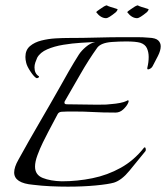

<svg xmlns="http://www.w3.org/2000/svg" viewBox="-20 -686 621 718"><path d="M234 12Q202 12 169 10.5Q136 9 104 5Q33 -1 33 -41Q33 -61 49 -89Q87 -158 127 -226.5Q167 -295 206 -364Q218 -386 237 -419Q256 -452 275 -482Q284 -496 301 -510.5Q318 -525 336 -529Q315 -528 282.5 -526Q250 -524 216.5 -518.5Q183 -513 156.5 -501.5Q130 -490 119 -470Q115 -461 112 -452Q109 -443 109 -434Q109 -411 125 -401Q126 -401 126 -399Q126 -397 122.5 -395Q119 -393 116 -394Q107 -399 94 -418.5Q81 -438 78 -451Q75 -463 75 -473Q75 -499 92 -513.5Q109 -528 135 -534.5Q161 -541 188 -542.5Q215 -544 236 -544Q289 -544 342 -545.5Q395 -547 447 -547Q470 -547 492.5 -547Q515 -547 537 -545Q562 -544 571.5 -535Q581 -526 581 -513Q581 -497 570.5 -476.5Q560 -456 551 -439Q547 -431 538 -427.5Q529 -424 531 -433Q536 -453 536 -473Q536 -491 529.5 -505.5Q523 -520 505 -526Q488 -531 452 -531Q439 -531 425.5 -530.5Q412 -530 398 -529Q358 -526 344 -508Q311 -462 280.5 -408.5Q250 -355 222 -307Q221 -305 221 -302Q221 -296 230 -296Q265 -296 305.5 -295Q346 -294 377 -295Q384 -296 398.5 -297Q413 -298 428.5 -301Q444 -304 452 -308Q457 -311 458 -311Q464 -311 458.5 -299.5Q453 -288 440.5 -276.5Q428 -265 412 -265Q363 -265 329.5 -267Q296 -269 255 -269Q245 -269 234 -269Q223 -269 210 -268Q200 -267 196 -260Q186 -242 178.5 -227Q171 -212 160 -192Q152 -177 140.5 -153.5Q129 -130 120 -105.5Q111 -81 111 -63Q111 -32 140 -20.5Q169 -9 211 -8Q269 -8 325.5 -19.5Q382 -31 431.5 -58.5Q481 -86 518 -133Q520 -135 521 -135Q524 -135 525 -129.5Q526 -124 524 -121Q493 -83 464 -47.5Q435 -12 406 -3Q385 3 338 7.5Q291 12 234 12ZM377 -618Q357 -618 340 -640Q340 -643 352.5 -651Q365 -659 369 -662Q377 -666 379 -666Q384 -663 393.5 -660Q403 -657 411.5 -654.5Q420 -652 420 -651Q419 -647 414 -641Q386 -618 377 -618ZM493 -618Q473 -618 456 -640Q456 -643 468.5 -651Q481 -659 485 -662Q493 -666 495 -666Q500 -663 509.5 -660Q519 -657 527.5 -654.5Q536 -652 536 -651Q535 -647 530 -641Q502 -618 493 -618Z"/></svg>

Font: Italianno
Style: Regular
Weight: 400
Designer: Robert E. Leuschke
Foundry: Robert E. Leuschke
Version: Version 1.100; ttfautohint (v1.8.3)